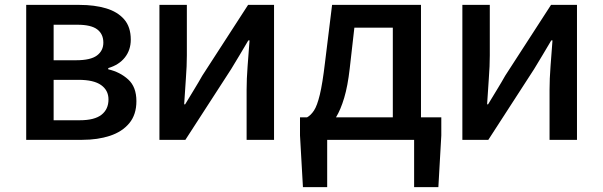

<svg xmlns="http://www.w3.org/2000/svg" viewBox="-20 -571 2463 784"><path d="M87 0V-551H305Q366 -551 413 -537Q460 -523 487 -492Q514 -461 514 -409Q514 -367 490 -336.5Q466 -306 422 -293V-288Q470 -277 503.5 -246.5Q537 -216 537 -158Q537 -103 508 -68Q479 -33 429 -16.5Q379 0 316 0ZM199 -325H291Q350 -325 376 -344.5Q402 -364 402 -397Q402 -432 377 -451Q352 -470 296 -470H199ZM199 -80H306Q366 -80 394.5 -102.5Q423 -125 423 -165Q423 -202 393 -223.5Q363 -245 301 -245H199Z M631 0V-551H743V-345Q743 -302 739 -250Q735 -198 732 -145H736Q751 -170 771.5 -203.5Q792 -237 806 -262L993 -551H1099V0H987V-205Q987 -248 991 -300.5Q995 -353 999 -406H994Q979 -381 959 -347Q939 -313 924 -289L737 0Z M1316 0V193H1217L1205 -18V-92H1234Q1249 -100 1262 -119.5Q1275 -139 1286 -184.5Q1297 -230 1307 -315L1336 -551H1699V-92H1782V-18L1770 193H1671V0ZM1352 -92H1584V-458H1427L1408 -291Q1400 -220 1385.5 -171.5Q1371 -123 1352 -92Z M1868 0V-551H1980V-345Q1980 -302 1976 -250Q1972 -198 1969 -145H1973Q1988 -170 2008.5 -203.5Q2029 -237 2043 -262L2230 -551H2336V0H2224V-205Q2224 -248 2228 -300.5Q2232 -353 2236 -406H2231Q2216 -381 2196 -347Q2176 -313 2161 -289L1974 0Z"/></svg>

Font: Source Han Sans TC Medium
Style: Regular
Weight: 500
Designer: Ryoko NISHIZUKA Ë•øÂ°öÊ∂ºÂ≠ê (kana, bopomofo & ideographs); Paul D. Hunt (Latin, Greek & Cyrillic); Sandoll Communicatio
Foundry: Adobe
Version: Version 2.004;hotconv 1.0.118;makeotfexe 2.5.65603